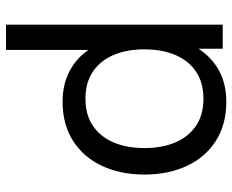

<svg xmlns="http://www.w3.org/2000/svg" viewBox="-87 -673 772 638"><g transform="rotate(-90 299.0 -354.0)"><path d="M38 -260Q38 -339 66.5 -400.5Q95 -462 149.5 -497Q204 -532 280 -532Q337 -532 380.5 -509.5Q424 -487 452 -446V-720H536V0H456V-80Q427 -36 383 -12Q339 12 280 12Q204 12 149.5 -23Q95 -58 66.5 -119.5Q38 -181 38 -260ZM454 -260Q454 -318 435.5 -362Q417 -406 380.5 -431Q344 -456 290 -456Q236 -456 199.5 -431Q163 -406 144.5 -362Q126 -318 126 -260Q126 -202 144.5 -158Q163 -114 199.5 -89Q236 -64 290 -64Q344 -64 380.5 -89Q417 -114 435.5 -158Q454 -202 454 -260Z"/></g></svg>

Font: Aspekta Variable
Style: Regular
Weight: 400
Designer: Ivo Dolenc
Version: Version 2.100